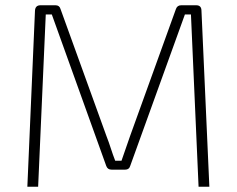

<svg xmlns="http://www.w3.org/2000/svg" viewBox="-20 -710 900 730"><path d="M726 -690Q746 -690 746 -669L776 0H735L706 -655H683L475 -79Q471 -65 456 -65H404Q389 -65 384 -79L177 -655H154L125 0H84L113 -669Q114 -690 134 -690H191Q206 -690 210 -676L385 -192Q394 -169 401.5 -145.5Q409 -122 418 -99H442Q450 -123 458.5 -146.5Q467 -170 475 -194L649 -676Q654 -690 669 -690Z"/></svg>

Font: Exo 2 ExtraLight
Style: Regular
Weight: 250
Designer: Natanael Gama
Foundry: Natanael Gama
Version: Version 2.010